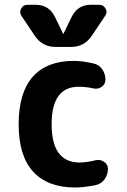

<svg xmlns="http://www.w3.org/2000/svg" viewBox="-20 -790 540 819"><path d="M128.9 -636.7 71.3 -722.7Q61.5 -737.3 70.3 -753.4Q79.1 -769.5 96.7 -769.5H132.8Q188.5 -769.5 213.9 -718.8L249 -646.5Q249 -645.5 250 -645Q251 -644.5 251 -646.5L286.1 -718.8Q311.5 -769.5 367.2 -769.5H403.3Q420.9 -769.5 430.2 -753.9Q439.5 -738.3 428.7 -722.7L371.1 -636.7Q338.9 -589.8 283.2 -589.8H216.8Q161.1 -589.8 128.9 -636.7ZM387.7 -106.4Q406.2 -111.3 423.3 -100.1Q440.4 -88.9 440.4 -70.3Q440.4 -44.9 425.8 -24.9Q411.1 -4.9 386.7 0Q335 9.8 299.8 9.8Q183.6 9.8 121.6 -57.6Q59.6 -125 59.6 -259.8Q59.6 -394.5 119.6 -462.4Q179.7 -530.3 294.9 -530.3Q330.1 -530.3 377.9 -519.5Q402.3 -514.6 416 -494.6Q429.7 -474.6 429.7 -450.2Q429.7 -430.7 413.6 -419.4Q397.5 -408.2 377 -413.1Q347.7 -419.9 315.4 -419.9Q200.2 -419.9 200.2 -259.8Q200.2 -96.7 320.3 -96.7Q353.5 -97.7 387.7 -106.4Z"/></svg>

Font: Rounded Mgen+ 1m bold
Style: Bold
Weight: 700
Designer: [Source Han Sans]
Ryoko NISHIZUKA  (kana & ideographs); Paul D. Hunt (Latin, Greek & Cyrillic); Wenlong ZHANG  (bopomofo
Version: Version 1.059.20150602